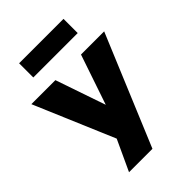

<svg xmlns="http://www.w3.org/2000/svg" viewBox="-267 -830 1119 1119"><g transform="rotate(-45 292.0 -271.0)"><path d="M114 180 221 -51V36L-8 -503H190L299 -185H293L401 -503H592L307 180ZM110 -605V-722H476V-605Z"/></g></svg>

Font: Nunito Sans 8pt Black
Style: Regular
Weight: 900
Version: Version 3.101;gftools[0.9.27]